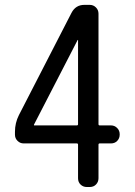

<svg xmlns="http://www.w3.org/2000/svg" viewBox="-20 -750 540 770"><path d="M116.2 -250V-248Q116.2 -247.1 117.2 -247.1H288.1Q293 -247.1 293 -252V-588.9Q293 -589.8 292 -589.8Q291 -589.8 291 -588.9ZM75.2 -174.8Q60.5 -174.8 50.3 -185.1Q40 -195.3 40 -210V-221.7Q40 -256.8 55.7 -288.1L266.6 -698.2Q283.2 -730.5 318.4 -730.5H339.8Q354.5 -730.5 364.7 -720.2Q375 -710 375 -695.3V-252Q375 -247.1 379.9 -247.1H424.8Q439.5 -247.1 449.7 -236.8Q460 -226.6 460 -211.9V-210Q460 -195.3 450.2 -185.1Q440.4 -174.8 424.8 -174.8H379.9Q375 -174.8 375 -169.9V-35.2Q375 -20.5 365.2 -10.3Q355.5 0 339.8 0H328.1Q313.5 0 303.2 -9.8Q293 -19.5 293 -35.2V-169.9Q293 -174.8 288.1 -174.8Z"/></svg>

Font: Rounded-L Mgen+ 2m regular
Style: Regular
Weight: 400
Designer: [Source Han Sans]
Ryoko NISHIZUKA  (kana & ideographs); Paul D. Hunt (Latin, Greek & Cyrillic); Wenlong ZHANG  (bopomofo
Version: Version 1.059.20150602